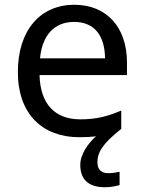

<svg xmlns="http://www.w3.org/2000/svg" viewBox="-20 -566 604 806"><path d="M389 116C389 75 408 39 489 -25V-102C433 -78 385 -65 317 -65C210 -65 149 -130 146 -251H513V-304C513 -450 429 -546 292 -546C150 -546 55 -440 55 -264C55 -85 160 10 313 10C339 10 362 9 383 6C350 36 317 81 317 126C317 185 349 220 420 220C446 220 463 216 482 211V155C471 157 456 161 434 161C406 161 389 146 389 116ZM291 -474C380 -474 420 -412 421 -321H148C157 -417 207 -474 291 -474Z"/></svg>

Font: Noto Sans Newa
Style: Regular
Weight: 400
Designer: Monotype Design Team
Foundry: Monotype Imaging Inc.
Version: Version 2.007